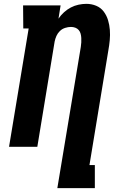

<svg xmlns="http://www.w3.org/2000/svg" viewBox="-20 -763 640 998"><path d="M278 215 400 -519Q402 -531 402.5 -542.5Q403 -554 402.5 -565.5Q402 -577 399 -588Q396 -599 389 -607Q382 -615 371.5 -619Q361 -623 349 -623Q334 -623 318.5 -618Q303 -613 291.5 -602Q280 -591 273.5 -576.5Q267 -562 264 -547L174 0H27L129 -615H101L100 -735H295L284 -666Q296 -684 312.5 -699Q329 -714 348 -724Q367 -734 388 -738.5Q409 -743 429 -743Q456 -743 480 -733Q504 -723 519 -703Q534 -683 541.5 -658.5Q549 -634 551 -607.5Q553 -581 550.5 -554Q548 -527 543 -500L445 95H473V215Z"/></svg>

Font: Iosevka Etoile Heavy
Style: Italic
Weight: 900
Italic angle: -9°
Designer: Belleve Invis
Foundry: Belleve Invis
Version: Version 22.1.2; ttfautohint (v1.8.4)